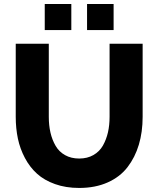

<svg xmlns="http://www.w3.org/2000/svg" viewBox="-20 -927 787 953"><path d="M202.1 -777.8V-907.2H334V-777.8ZM412.1 -777.8V-907.2H543.9V-777.8ZM373 5.9Q306.6 5.9 253.2 -13.2Q199.7 -32.2 163.8 -64.7Q127.9 -97.2 103.8 -142.6Q79.6 -188 68.8 -239Q58.1 -290 58.1 -347.2V-710H222.2V-347.2Q222.2 -304.7 230.5 -268.8Q238.8 -232.9 255.9 -203.4Q272.9 -173.8 303 -157Q333 -140.1 373 -140.1Q413.6 -140.1 443.8 -157.5Q474.1 -174.8 491 -204.8Q507.8 -234.9 515.9 -270.3Q523.9 -305.7 523.9 -347.2V-710H688V-347.2Q688 -272 669.2 -209Q650.4 -146 613 -97.4Q575.7 -48.8 514.4 -21.5Q453.1 5.9 373 5.9Z"/></svg>

Font: Raleway-v4020 ExtraBold
Style: Regular
Weight: 800
Designer: Matt McInerney, Pablo Impallari, Rodrigo Fuenzalida
Foundry: Matt McInerney, Pablo Impallari, Rodrigo Fuenzalida
Version: Version 4.020;PS 004.020;hotconv 1.0.88;makeotf.lib2.5.64775